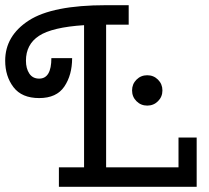

<svg xmlns="http://www.w3.org/2000/svg" viewBox="-20 -720 804 740"><path d="M389 -625V-75H668V-190H738V0H207V-75H304V-623Q181 -615 130.5 -582Q80 -549 80 -486Q80 -456 93 -436.5Q106 -417 131 -417Q178 -417 178 -496H258Q258 -431 228 -386.5Q198 -342 131 -342Q64 -342 32 -384Q0 -426 0 -486Q0 -582 91 -641Q182 -700 389 -700H476V-625ZM547.5 -313Q523 -313 506 -330Q489 -347 489 -371.5Q489 -396 506 -413Q523 -430 547.5 -430Q572 -430 589 -413Q606 -396 606 -371.5Q606 -347 589 -330Q572 -313 547.5 -313Z"/></svg>

Font: Cherry Swash
Style: Regular
Weight: 400
Designer: Kasatkina Nataliya
Foundry: Nataliya Kasatkina
Version: Version 1.001